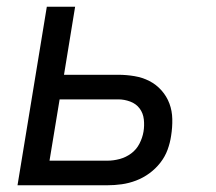

<svg xmlns="http://www.w3.org/2000/svg" viewBox="-20 -550 640 570"><path d="M32 0 119 -530H203L170 -328H331Q355 -328 379 -324Q403 -320 423.5 -309.5Q444 -299 459.5 -281.5Q475 -264 483 -242.5Q491 -221 491.5 -196.5Q492 -172 488 -147Q485 -126 477.5 -105.5Q470 -85 456 -67Q442 -49 423.5 -35.5Q405 -22 384 -14Q363 -6 341.5 -3Q320 0 299 0ZM127 -73H299Q317 -73 335.5 -78Q354 -83 369.5 -94.5Q385 -106 394 -123.5Q403 -141 406 -159Q409 -177 407 -195.5Q405 -214 394.5 -228Q384 -242 366.5 -248.5Q349 -255 331 -255H157Z"/></svg>

Font: Iosevka Curly Extended Oblique
Style: Regular
Weight: 400
Width: 7
Italic angle: -9°
Monospace: yes
Designer: Belleve Invis
Foundry: Belleve Invis
Version: Version 11.1.0; ttfautohint (v1.8.3)